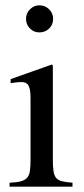

<svg xmlns="http://www.w3.org/2000/svg" viewBox="-20 -703 318 723"><path d="M179 -457V-102Q179 -75 181.5 -58.5Q184 -42 191.5 -33Q199 -24 213.5 -20.5Q228 -17 253 -15V0H16V-15Q42 -16 57.5 -20Q73 -24 81.5 -33Q90 -42 92.5 -58.5Q95 -75 95 -102V-334Q95 -367 87.5 -380.5Q80 -394 62 -394Q46 -394 28 -391L20 -390V-405L175 -460ZM128 -683Q150 -683 165 -668Q180 -653 180 -632Q180 -610 165 -595.5Q150 -581 128 -581Q107 -581 92.5 -596Q78 -611 78 -632Q78 -653 93 -668Q108 -683 128 -683Z"/></svg>

Font: Klingon pIqaD HaSta
Style: Regular
Weight: 400
Width: 0
Designer: Mike Neff (qa'vaj)
Foundry: Mike Neff and Michael Everson
Version: Version 2.003